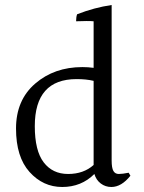

<svg xmlns="http://www.w3.org/2000/svg" viewBox="-20 -784 574 767"><path d="M286 -468Q119 -468 119 -280Q119 -182 154.5 -135.5Q190 -89 252 -89Q314 -89 354 -125V-461Q325 -468 286 -468ZM425 -37Q401 -37 382.5 -51Q364 -65 357 -89Q305 -37 228.5 -37Q152 -37 98 -97Q44 -157 44 -270.5Q44 -384 120.5 -450Q197 -516 309 -516Q332 -516 354 -513V-699Q344 -700 326 -700Q308 -700 284 -699Q284 -716 288 -727Q357 -754 426 -764V-143Q426 -113 433 -101Q440 -89 454.5 -89Q469 -89 494 -94L501 -82Q465 -37 425 -37Z"/></svg>

Font: Halant
Style: Regular
Weight: 400
Designer: Hitesh Malaviya (Devanagari), Satya Rajpurohit (Latin)
Foundry: Indian Type Foundry
Version: Version 1.101;PS 1.0;hotconv 1.0.78;makeotf.lib2.5.61930; tt